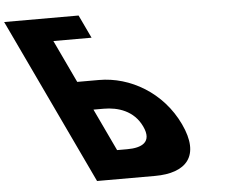

<svg xmlns="http://www.w3.org/2000/svg" viewBox="-393 -926 1174 992"><g transform="rotate(-5 194.0 -430.0)"><path d="M70.5 0 -279.3 -740 -319.5 -825 -336.1 -860H49.9L106.7 -740H-91.3L13.1 -519H126.1C287.1 -519 453.1 -424 533.4 -254C614.3 -83 532.5 0 371.5 0ZM84.1 -369 187.6 -150H240.6C314.6 -150 372.8 -175 332.6 -260C292.9 -344 211.1 -369 137.1 -369Z"/></g></svg>

Font: Hussar
Style: BdOpOblFive
Weight: 700
Foundry: Cannot Into Space Fonts
Version: Version 2.00